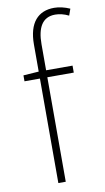

<svg xmlns="http://www.w3.org/2000/svg" viewBox="-91 -851 488 894"><g transform="rotate(-10 153.0 -403.5)"><path d="M37 -494H110V0H145V-494H270V-527H145V-650C145 -729 171 -775 231 -775C251 -775 273 -770 295 -759L306 -790C281 -801 255 -807 232 -807C156 -807 110 -758 110 -655V-527L37 -522Z"/></g></svg>

Font: Noto Sans CJK SC Thin
Style: Regular
Weight: 100
Designer: Ryoko NISHIZUKA 西塚涼子 (kana, bopomofo & ideographs); Paul D. Hunt (Latin, Greek & Cyrillic); Sandoll Communications 산돌커뮤니
Foundry: Adobe
Version: Version 2.004;hotconv 1.0.118;makeotfexe 2.5.65603